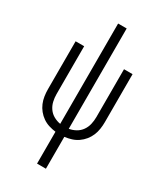

<svg xmlns="http://www.w3.org/2000/svg" viewBox="-231 -824 963 1127"><g transform="rotate(30 250.0 -260.0)"><path d="M220 215V-1Q196 -4 173.5 -11Q151 -18 131.5 -31.5Q112 -45 97 -63.5Q82 -82 73 -103.5Q64 -125 60.5 -148.5Q57 -172 57 -195V-520H115V-195Q115 -171 120.5 -147Q126 -123 140 -103Q154 -83 175.5 -71Q197 -59 221 -55V-735H279V-55Q303 -59 324.5 -71Q346 -83 360 -103Q374 -123 379.5 -147Q385 -171 385 -195V-520H443V-195Q443 -172 439.5 -148.5Q436 -125 427 -103.5Q418 -82 403 -63.5Q388 -45 368.5 -31.5Q349 -18 326.5 -11Q304 -4 280 -1V215Z"/></g></svg>

Font: Iosevka Term Curly Light
Style: Regular
Weight: 300
Designer: Belleve Invis
Foundry: Belleve Invis
Version: Version 32.3.0